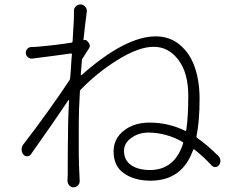

<svg xmlns="http://www.w3.org/2000/svg" viewBox="-20 -799 1040 846"><path d="M640.6 -49.8Q750 -49.8 787.1 -168Q788.1 -171.9 784.2 -173.8Q711.9 -214.8 633.8 -214.8Q590.8 -214.8 558.6 -191.4Q526.4 -168 526.4 -134.8Q526.4 -92.8 558.1 -71.3Q589.8 -49.8 640.6 -49.8ZM349.6 -622.1Q358.4 -625 364.3 -618.2L369.1 -612.3Q380.9 -599.6 372.1 -585.9Q348.6 -548.8 342.8 -540Q340.8 -536.1 340.8 -531.2Q336.9 -490.2 335.9 -469.7Q335.9 -467.8 336.9 -467.3Q337.9 -466.8 338.9 -467.8Q532.2 -638.7 666 -638.7Q728.5 -638.7 772.9 -601.1Q817.4 -563.5 838.4 -502.4Q859.4 -441.4 859.4 -363.3Q859.4 -264.6 845.7 -198.2Q844.7 -194.3 848.6 -191.4Q893.6 -160.2 942.4 -111.3Q951.2 -102.5 951.2 -89.8Q951.2 -80.1 945.3 -71.8Q939.5 -63.5 929.7 -63Q919.9 -62.5 913.1 -69.3Q874 -111.3 835.9 -140.6Q832 -142.6 831.1 -138.7Q783.2 -2.9 643.6 -2.9Q573.2 -2.9 526.9 -34.7Q480.5 -66.4 480.5 -131.8Q480.5 -187.5 525.4 -223.1Q570.3 -258.8 638.7 -258.8Q721.7 -258.8 795.9 -222.7Q799.8 -220.7 800.8 -225.6Q809.6 -283.2 809.6 -377.9Q809.6 -477.5 766.1 -535.2Q722.7 -592.8 657.2 -592.8Q591.8 -592.8 500 -536.1Q408.2 -479.5 335 -403.3Q332 -400.4 332 -395.5Q327.1 -310.5 327.1 -253.9Q327.1 -237.3 327.1 -203.1Q327.1 -183.6 327.1 -169.9Q327.1 -161.1 327.1 -155.3Q327.1 -141.6 327.1 -116.7Q327.1 -91.8 328.1 -70.8Q329.1 -49.8 330.1 -25.4L331.1 -2.9Q332 8.8 323.7 17.6Q315.4 26.4 303.7 26.4Q293 26.4 285.2 17.6Q277.3 8.8 277.3 -2.9Q278.3 -13.7 278.3 -24.4Q278.3 -73.2 278.8 -142.1Q279.3 -210.9 280.3 -258.8Q280.3 -275.4 284.2 -356.4Q284.2 -357.4 283.2 -357.9Q282.2 -358.4 281.2 -357.4Q222.7 -269.5 116.2 -119.1Q110.4 -110.4 99.6 -110.4Q88.9 -110.4 83 -118.2Q75.2 -127.9 75.2 -140.6Q75.2 -153.3 83 -163.1Q129.9 -222.7 192.4 -310.1Q254.9 -397.5 287.1 -447.3Q289.1 -451.2 289.1 -455.1Q291 -471.7 293 -506.8Q294.9 -542 296.9 -559.6Q296.9 -561.5 295.4 -562.5Q293.9 -563.5 293 -563.5Q270.5 -560.5 207 -551.8Q143.6 -543 123 -541Q112.3 -539.1 103.5 -546.4Q94.7 -553.7 93.8 -564.5Q92.8 -575.2 100.1 -583.5Q107.4 -591.8 118.2 -591.8Q127 -591.8 142.6 -592.8Q231.4 -600.6 295.9 -611.3Q299.8 -612.3 299.8 -616.2Q305.7 -716.8 305.7 -716.8Q305.7 -738.3 305.7 -749Q304.7 -761.7 313.5 -770.5Q322.3 -779.3 334 -779.3Q334 -779.3 335 -779.3Q347.7 -779.3 356 -769Q364.3 -758.8 362.3 -746.1Q356.4 -704.1 347.7 -623Q347.7 -623 348.1 -622.6Q348.6 -622.1 349.6 -622.1Z"/></svg>

Font: Gen Jyuu Gothic L Monospace Light
Style: Regular
Weight: 300
Designer: [Source Han Sans]
Ryoko NISHIZUKA  (kana & ideographs); Paul D. Hunt (Latin, Greek & Cyrillic); Wenlong ZHANG  (bopomofo
Version: Version 1.002.20150607